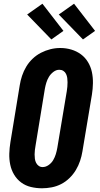

<svg xmlns="http://www.w3.org/2000/svg" viewBox="-20 -1004 540 1032"><path d="M206 8Q175 8 146 1Q117 -6 94 -23Q71 -40 56 -65Q41 -90 35 -119Q29 -148 30 -178.5Q31 -209 36 -240L86 -545Q90 -571 98.5 -596.5Q107 -622 121 -645.5Q135 -669 155.5 -688.5Q176 -708 200.5 -720.5Q225 -733 251 -739.5Q277 -746 304 -746Q335 -746 363.5 -737.5Q392 -729 415 -712Q438 -695 453 -670Q468 -645 474 -616.5Q480 -588 479.5 -557Q479 -526 474 -495L423 -190Q419 -165 410.5 -139.5Q402 -114 388 -90.5Q374 -67 353.5 -47Q333 -27 308.5 -14.5Q284 -2 257.5 3Q231 8 206 8ZM209 -106Q226 -106 241.5 -117Q257 -128 266 -143.5Q275 -159 280 -175.5Q285 -192 288 -209L339 -514Q341 -526 342 -538Q343 -550 343 -562Q343 -574 341.5 -585Q340 -596 335 -606.5Q330 -617 320.5 -623Q311 -629 299 -629Q282 -629 267 -617.5Q252 -606 243 -591Q234 -576 229 -559.5Q224 -543 221 -526L171 -221Q169 -209 167.5 -197.5Q166 -186 166 -174Q166 -162 167.5 -150.5Q169 -139 174 -129Q179 -119 188 -112.5Q197 -106 209 -106ZM426 -792 296 -926 378 -984 491 -838ZM256 -792 126 -926 208 -984 321 -838Z"/></svg>

Font: Iosevka Curly Slab HvObl
Style: Regular
Weight: 900
Italic angle: -9°
Monospace: yes
Designer: Belleve Invis
Foundry: Belleve Invis
Version: Version 11.1.0; ttfautohint (v1.8.3)